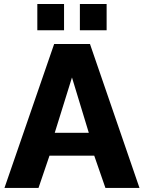

<svg xmlns="http://www.w3.org/2000/svg" viewBox="-20 -927 710 947"><path d="M164.1 -777.8V-907.2H295.9V-777.8ZM374 -777.8V-907.2H505.9V-777.8ZM247.1 -710H423.8L668 0H500L444.8 -159.2H224.1L169.9 0H2ZM418 -272 335 -544.9 250 -272Z"/></svg>

Font: Rawline ExtraBold
Style: Regular
Weight: 800
Designer: Matt McInerney, Pablo Impallari, Rodrigo Fuenzalida
Foundry: Matt McInerney, Pablo Impallari, Rodrigo Fuenzalida
Version: Version 4.020;PS 004.020;hotconv 1.0.88;makeotf.lib2.5.64775